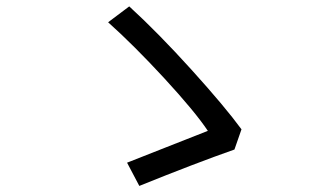

<svg xmlns="http://www.w3.org/2000/svg" viewBox="-20 -660 1040 613"><path d="M751 -247.1 728.5 -182.6Q603.5 -138.7 424.8 -66.4L385.7 -140.6Q400.4 -146.5 505.9 -188Q611.3 -229.5 643.6 -242.2Q602.5 -303.7 504.9 -409.7Q407.2 -515.6 325.2 -588.9L392.6 -639.6Q484.4 -555.7 591.3 -437.5Q698.2 -319.3 751 -247.1Z"/></svg>

Font: Gen Shin Gothic Regular
Style: Regular
Weight: 400
Designer: [Source Han Sans]
Ryoko NISHIZUKA  (kana & ideographs); Paul D. Hunt (Latin, Greek & Cyrillic); Wenlong ZHANG  (bopomofo
Version: Version 1.002.20150607